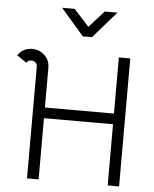

<svg xmlns="http://www.w3.org/2000/svg" viewBox="-60 -971 821 1022"><g transform="rotate(5 350.0 -460.5)"><path d="M402 -779H353L230 -921H297L378 -832L458 -921H526ZM66 -613 14 -648Q42 -689 91 -689Q129 -689 157 -663Q185 -637 185 -596V-384H554V-684H615V0H554V-327H185V0H123V-596Q123 -610 114.5 -618.5Q106 -627 92 -627Q75 -627 66 -613Z"/></g></svg>

Font: Bellota
Style: Regular
Weight: 400
Designer: Kemie Guaida
Foundry: Kemie Guaida
Version: Version 1.000;PS 002.000;hotconv 1.0.70;makeotf.lib2.5.58329